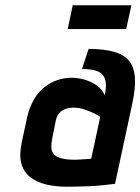

<svg xmlns="http://www.w3.org/2000/svg" viewBox="-20 -695 531 726"><path d="M477 -675H255L236 -585H457ZM376 -335Q366 -358 345 -372.5Q324 -387 299 -394Q274 -401 250 -401Q223 -401 196.5 -392Q170 -383 147.5 -365Q125 -347 108.5 -319Q92 -291 83 -253L62 -156Q52 -108 61 -76Q70 -44 94.5 -25Q119 -6 154.5 2.5Q190 11 232 11Q252 11 271.5 10.5Q291 10 309.5 9.5Q328 9 346 7.5Q364 6 381 4Q398 2 415 0L481 -307Q493 -364 490 -403Q487 -442 467.5 -465.5Q448 -489 410 -499.5Q372 -510 315 -510L290 -434Q319 -434 338.5 -429Q358 -424 368 -412.5Q378 -401 380 -382Q382 -363 376 -335ZM359 -253 325 -95Q325 -95 320.5 -94.5Q316 -94 308.5 -93.5Q301 -93 292.5 -92.5Q284 -92 276 -91.5Q268 -91 263 -91Q229 -91 209.5 -97Q190 -103 182 -114Q174 -125 174 -140Q174 -155 178 -174L191 -239Q194 -253 200.5 -262.5Q207 -272 216 -277.5Q225 -283 235.5 -285.5Q246 -288 257 -288Q280 -288 301.5 -280.5Q323 -273 338.5 -265Q354 -257 359 -253Z"/></svg>

Font: Advent Pro
Style: Bold Italic
Weight: 700
Italic angle: -12°
Designer: VivaRado, Andreas Kalpakidis
Foundry: VivaRado, Andreas Kalpakidis
Version: Version 3.000